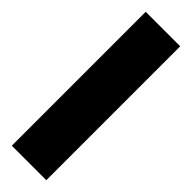

<svg xmlns="http://www.w3.org/2000/svg" viewBox="-247 -719 724 724"><g transform="rotate(45 115.0 -357.0)"><path d="M207 -714V0H23V-714Z"/></g></svg>

Font: Non Bureau Extended
Style: Bold
Weight: 700
Width: 7
Designer: Jona Saucedo
Foundry: Non Foundry
Version: Version 1.000; ttfautohint (v1.8.4)